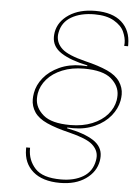

<svg xmlns="http://www.w3.org/2000/svg" viewBox="-60 -792 692 984"><g transform="rotate(5 286.5 -300.0)"><path d="M192 -620Q202 -676 255.5 -711.5Q309 -747 391 -747Q479 -747 526 -705Q573 -663 573 -590Q573 -586 573 -581H553Q554 -588 554 -596Q554 -623 540.5 -653.5Q527 -684 488.5 -706.5Q450 -729 388 -729Q317 -729 269.5 -701.5Q222 -674 212 -620Q210 -610 210 -602Q210 -564 241 -536Q272 -508 360 -486Q431 -469 476 -448.5Q521 -428 541.5 -397.5Q562 -367 562 -332Q562 -317 559 -300Q551 -258 521 -221Q491 -184 441 -161Q391 -138 329 -138Q309 -138 299 -139L298 -135Q387 -118 434.5 -87.5Q482 -57 482 -7Q482 4 480 17Q470 74 418 110.5Q366 147 286 147Q196 147 147 104.5Q98 62 98 -10Q98 -15 98 -19H118Q118 -16 118 -13Q118 45 156.5 87Q195 129 289 129Q358 129 404 101Q450 73 460 17Q462 7 462 -3Q462 -38 431.5 -65Q401 -92 312 -114Q241 -131 195.5 -151.5Q150 -172 130 -202Q110 -232 110 -268Q110 -283 113 -300Q120 -342 150 -379Q180 -416 230 -439Q280 -462 342 -462Q362 -462 373 -461L374 -465Q287 -483 238.5 -514Q190 -545 190 -596Q190 -607 192 -620ZM539 -300Q541 -313 541 -326Q541 -374 498.5 -410.5Q456 -447 359 -447Q296 -447 247 -427Q198 -407 169 -373.5Q140 -340 133 -300Q131 -287 131 -274Q131 -226 173.5 -189.5Q216 -153 313 -153Q376 -153 425 -173Q474 -193 503 -226.5Q532 -260 539 -300Z"/></g></svg>

Font: Fz Poppins Thin
Style: Italic
Weight: 100
Italic angle: -10°
Designer: Ninad Kale (Devanagari), Jonny Pinhorn (Latin)
Foundry: Indian Type Foundry
Version: Vit hóa bi Vntype.Com & FontZin.Com